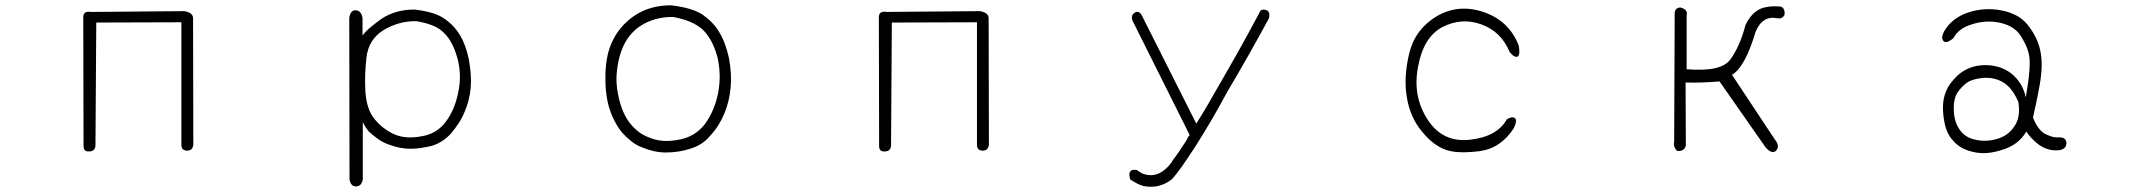

<svg xmlns="http://www.w3.org/2000/svg" viewBox="-20 -574 8040 724"><path d="M664 -490 343 -489 340 -28Q340 -3 316 -3Q293 -1 295 -29L294 -507Q293 -534 323 -529L674 -532Q708 -527 708 -505L709 -28Q706 -6 686 -6Q664 -6 664 -28Z M1347 -440Q1359 -456 1377 -471Q1395 -486 1417 -502Q1470 -538 1543 -538Q1620 -529 1655 -504Q1692 -479 1714 -442Q1736 -407 1748 -350Q1753 -322 1755 -295Q1757 -268 1755 -244Q1751 -195 1731 -150Q1722 -128 1709 -108.5Q1696 -89 1681 -71Q1649 -36 1608 -24Q1588 -19 1567.5 -16Q1547 -13 1526 -13Q1488 -13 1443 -30Q1422 -38 1404.5 -50.5Q1387 -63 1371 -78Q1357 -95 1348 -113V103Q1343 129 1322 129Q1303 129 1298 103L1297 -507Q1302 -537 1322 -535Q1342 -534 1347 -506ZM1551 -494Q1518 -495 1487 -486.5Q1456 -478 1427 -461Q1370 -426 1362 -358Q1358 -324 1357 -291.5Q1356 -259 1358 -226Q1363 -159 1394 -123Q1409 -105 1427.5 -91Q1446 -77 1468 -67Q1511 -49 1569 -60Q1627 -69 1661 -115Q1695 -160 1708 -226Q1722 -291 1705 -354Q1696 -386 1683.5 -410Q1671 -434 1654 -450Q1638 -467 1612 -477.5Q1586 -488 1551 -494Z M2510 -554Q2589 -545 2629 -519Q2649 -505 2664.5 -489Q2680 -473 2692 -453Q2716 -414 2729 -354Q2740 -294 2735 -243Q2730 -190 2711 -145Q2701 -121 2687.5 -100Q2674 -79 2657 -61Q2641 -42 2621 -30Q2601 -18 2579 -12Q2537 1 2491 1Q2447 1 2402 -18Q2380 -26 2361 -41Q2342 -56 2325 -75Q2293 -115 2276 -171Q2261 -225 2263 -296Q2264 -331 2270.5 -362.5Q2277 -394 2291 -422Q2318 -478 2374 -516Q2432 -554 2510 -554ZM2518 -510Q2448 -511 2393 -475Q2338 -438 2317 -363Q2307 -326 2305 -291Q2303 -256 2310 -222Q2322 -155 2352 -114Q2366 -95 2385 -79.5Q2404 -64 2429 -55Q2476 -35 2538 -47Q2600 -57 2638 -106Q2675 -157 2688 -224Q2701 -292 2685 -360Q2666 -428 2629 -463Q2591 -497 2518 -510Z M3664 -490 3343 -489 3340 -28Q3340 -3 3316 -3Q3293 -1 3295 -29L3294 -507Q3293 -534 3323 -529L3674 -532Q3708 -527 3708 -505L3709 -28Q3706 -6 3686 -6Q3664 -6 3664 -28Z M4264 -529Q4277 -532 4285 -517L4491 -108Q4512 -141 4532.5 -176Q4553 -211 4574 -248Q4614 -317 4653 -386.5Q4692 -456 4729 -526Q4732 -537 4744 -538Q4773 -537 4765 -505Q4727 -435 4688 -366Q4649 -297 4608 -228Q4579 -174 4549 -122.5Q4519 -71 4487 -21Q4475 -2 4462 17Q4449 36 4436 55Q4427 67 4418 79Q4409 91 4399 102Q4350 140 4290 127Q4277 123 4265 116.5Q4253 110 4242 103Q4229 61 4267 67Q4283 80 4299 84Q4339 94 4373 65Q4392 49 4404 28Q4418 10 4430 -8.5Q4442 -27 4454 -45Q4460 -59 4466 -65L4250 -497Q4243 -520 4264 -529Z M5673 -377Q5641 -455 5566 -482Q5492 -509 5419 -472Q5347 -434 5327 -321Q5306 -210 5364 -122Q5420 -36 5522 -47Q5625 -58 5662 -124Q5682 -136 5692 -129Q5703 -121 5688 -90Q5638 -14 5559 -4Q5519 1 5487 0Q5455 -1 5432 -9Q5409 -17 5386.5 -34Q5364 -51 5342 -78Q5297 -132 5285 -207Q5272 -282 5294 -373Q5316 -464 5398 -513Q5481 -561 5576 -528Q5671 -495 5707 -402Q5713 -367 5703 -361Q5692 -355 5673 -377Z M6316 -546Q6346 -538 6340 -516V-313Q6471 -302 6505 -350Q6522 -373 6536.5 -405.5Q6551 -438 6562 -480Q6592 -542 6645 -548Q6666 -552 6696 -549Q6712 -542 6709 -517Q6700 -502 6683 -505Q6626 -517 6600 -454Q6560 -320 6511 -292L6672 -49Q6692 -24 6679 -8Q6664 11 6638 -18L6464 -267Q6428 -264 6396 -263Q6364 -262 6336 -263L6337 -25Q6331 -2 6304 -5Q6289 -20 6293 -39L6295 -525Q6296 -544 6316 -546Z M7311 -456Q7341 -507 7402 -527Q7463 -547 7526 -535Q7558 -529 7583.5 -515.5Q7609 -502 7627 -479Q7664 -432 7674 -381Q7685 -329 7671 -252Q7664 -213 7657.5 -183Q7651 -153 7646 -131Q7662 -89 7688 -71Q7701 -64 7715 -59.5Q7729 -55 7744 -56Q7773 -57 7772 -32Q7770 -7 7733 -7Q7697 -7 7666 -30Q7636 -54 7621 -78Q7591 -27 7530 -9Q7469 11 7421 -1Q7369 -12 7341 -48Q7325 -66 7317 -93Q7309 -120 7307 -154Q7302 -225 7346 -273Q7388 -323 7453 -328Q7485 -330 7512.5 -322.5Q7540 -315 7563 -298Q7607 -263 7619 -207Q7640 -328 7631 -367Q7627 -387 7618 -406Q7609 -425 7597 -443Q7572 -478 7518 -489Q7466 -499 7415 -482Q7365 -467 7346 -430Q7317 -407 7308 -420Q7298 -431 7311 -456ZM7591 -189Q7580 -215 7566.5 -233Q7553 -251 7536 -262Q7501 -284 7456 -280Q7408 -275 7388 -255Q7364 -234 7354 -211Q7345 -186 7348 -149Q7351 -110 7371 -83Q7392 -54 7430 -47Q7467 -38 7510 -50Q7553 -62 7576 -98Q7600 -132 7591 -189Z"/></svg>

Font: Yomogi
Style: Regular
Weight: 400
Designer: satsuyako
Foundry: satsuyako
Version: Version 3.100